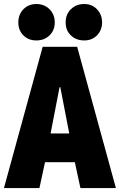

<svg xmlns="http://www.w3.org/2000/svg" viewBox="-24 -958 610 978"><path d="M-3.9 0 193.4 -719.7H369.1L566.4 0H385.7L347.7 -175.8L335 -246.1L283.2 -513.7H279.3L227.5 -246.1L214.8 -175.8L176.8 0ZM138.7 -131.8V-278.3H423.8V-131.8ZM405.3 -752Q363.8 -752 336.9 -777.8Q310.1 -803.7 310.5 -843.8Q310.1 -884.3 336.9 -910.9Q363.8 -937.5 405.3 -937.5Q444.3 -937.5 470 -910.9Q495.6 -884.3 496.1 -843.8Q495.6 -803.7 470 -777.8Q444.3 -752 405.3 -752ZM161.1 -752Q121.1 -752 95.2 -777.8Q69.3 -803.7 69.3 -843.8Q69.3 -884.3 95.2 -910.9Q121.1 -937.5 161.1 -937.5Q201.7 -937.5 228.3 -910.9Q254.9 -884.3 254.9 -843.8Q254.9 -803.7 228.3 -777.8Q201.7 -752 161.1 -752Z"/></svg>

Font: Reddit Mono Black
Style: Regular
Weight: 900
Monospace: yes
Designer: Stephen Hutchings
Foundry: Reddit
Version: Version 1.014